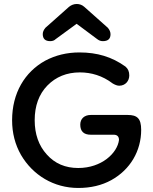

<svg xmlns="http://www.w3.org/2000/svg" viewBox="-20 -916 760 952"><path d="M229 -712C240 -712 249 -715 256 -722L360 -798L462 -722C471 -715 480 -712 490 -712C515 -712 528 -723 528 -746C528 -757 524 -767 515 -778L398 -882C377 -901 345 -901 322 -882L205 -778C196 -767 192 -757 192 -747C192 -724 204 -712 229 -712ZM368 16C430 16 485 3 532 -23C626 -75 680 -168 680 -272C680 -329 660 -346 613 -346H430C398 -346 378 -327 378 -298C378 -265 395 -248 430 -248H544C561 -248 570 -239 570 -222C562 -157 484 -83 368 -83C304 -83 252 -105 212 -150C172 -194 152 -251 152 -320C152 -391 173 -449 215 -492C257 -535 311 -557 376 -557C432 -557 488 -541 539 -502C551 -495 562 -491 571 -491C602 -491 621 -515 621 -542C621 -561 615 -575 602 -586C535 -634 462 -656 374 -656C311 -656 255 -642 204 -615C103 -559 40 -455 40 -320C40 -256 55 -199 84 -148C143 -47 247 16 368 16Z"/></svg>

Font: Dongle
Style: Regular
Weight: 400
Designer: Yanghee Ryu
Foundry: Yanghee Ryu
Version: Version 2.000